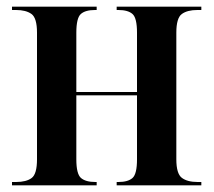

<svg xmlns="http://www.w3.org/2000/svg" viewBox="-20 -556 641 576"><path d="M16 0V-10H28Q59 -10 75 -22Q91 -34 91 -78V-458Q91 -502 74.5 -514Q58 -526 28 -526H16V-536H270V-526H265Q236 -526 222.5 -514Q209 -502 209 -458V-280H391V-458Q391 -502 377.5 -514Q364 -526 335 -526H330V-536H584V-526H572Q542 -526 525.5 -514Q509 -502 509 -458V-78Q509 -35 525.5 -22.5Q542 -10 573 -10H584V0H330V-10H335Q364 -10 377.5 -22Q391 -34 391 -78V-270H209V-78Q209 -34 223 -22Q237 -10 266 -10H270V0Z"/></svg>

Font: Noto Serif Display Condensed SemiBold
Style: Regular
Weight: 600
Width: 3
Designer: Monotype Design Team
Foundry: Monotype Imaging Inc.
Version: Version 2.009